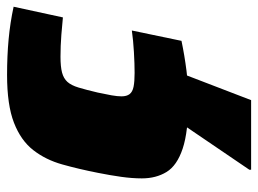

<svg xmlns="http://www.w3.org/2000/svg" viewBox="-116 -442 748 557"><g transform="rotate(-90 258.5 -164.0)"><path d="M246 8Q155 8 105.5 -8.5Q56 -25 37.5 -55.5Q19 -86 19 -127Q19 -155 23.5 -187Q28 -219 35 -254Q46 -310 59.5 -358Q73 -406 101 -442Q129 -478 180.5 -498Q232 -518 319 -518Q374 -518 422.5 -513.5Q471 -509 517 -499L486 -356Q468 -358 435.5 -360.5Q403 -363 372 -363Q343 -363 326 -358.5Q309 -354 299 -343Q289 -332 282.5 -310.5Q276 -289 268 -255Q263 -232 260 -215Q257 -198 257 -186Q257 -171 263.5 -162.5Q270 -154 285 -151Q300 -148 325 -148Q351 -148 385.5 -150Q420 -152 448 -156L418 -12Q375 -3 331.5 2.5Q288 8 246 8ZM44 190V185L182 -18H325L324 -13L246 190Z"/></g></svg>

Font: Saira SemiExpanded Black
Style: Italic
Weight: 900
Width: 6
Italic angle: -12°
Designer: Hector Gatti with collaboration of the Omnibus-Type team
Foundry: Omnibus-Type
Version: Version 1.101